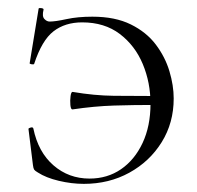

<svg xmlns="http://www.w3.org/2000/svg" viewBox="-20 -440 484 472"><path d="M207 -399Q263 -399 301.5 -380Q340 -361 363 -330.5Q386 -300 396.5 -265Q407 -230 407 -198Q407 -138 377.5 -90.5Q348 -43 298 -15.5Q248 12 186 12Q156 12 124.5 4.5Q93 -3 73 -16Q66 -20 64 -23Q62 -26 61 -34L50 -123Q50 -125 55.5 -126.5Q61 -128 62 -124Q74 -66 111.5 -33.5Q149 -1 200 -1Q244 -1 277.5 -24Q311 -47 330.5 -88.5Q350 -130 350 -185Q350 -237 331 -282.5Q312 -328 274.5 -356.5Q237 -385 182 -385Q140 -385 111.5 -363Q83 -341 64 -283Q63 -281 57.5 -282Q52 -283 53 -285L75 -419Q76 -421 82 -420Q88 -419 87 -416Q83 -400 89 -393.5Q95 -387 102 -387Q116 -387 143.5 -393Q171 -399 207 -399ZM159 -214Q212 -205 260 -204.5Q308 -204 357 -204V-182Q308 -182 260 -180.5Q212 -179 158 -171Q154 -171 153 -182Q152 -193 153.5 -204Q155 -215 159 -214Z"/></svg>

Font: Cormorant Infant Light
Style: Regular
Weight: 300
Designer: Christian Thalmann (Catharsis Fonts)
Foundry: Catharsis Fonts
Version: Version 4.001